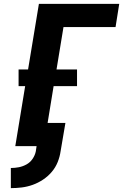

<svg xmlns="http://www.w3.org/2000/svg" viewBox="-20 -755 640 992"><path d="M36 217V113Q57 113 77.5 109Q98 105 117 94.5Q136 84 148.5 65.5Q161 47 165 27L169 0H59L110 -310H76V-396H125L181 -735H596L577 -615H308L272 -396H378V-310H257L226 -120H318L293 27Q289 55 278 82.5Q267 110 247.5 133Q228 156 202.5 173Q177 190 149 200Q121 210 92.5 213.5Q64 217 36 217Z"/></svg>

Font: Iosevka SS04 Heavy Extended
Style: Italic
Weight: 900
Width: 7
Italic angle: -9°
Monospace: yes
Designer: Belleve Invis
Foundry: Belleve Invis
Version: Version 19.0.0; ttfautohint (v1.8.4)